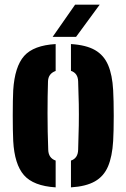

<svg xmlns="http://www.w3.org/2000/svg" viewBox="-20 -799 545 828"><path d="M37 -191Q36 -210 35.5 -239.2Q35 -268.5 35 -301.2Q35 -334 35.5 -363Q36 -392 37 -410Q43.5 -512 84.2 -557.8Q125 -603.5 220 -609V-493Q188 -481.5 187 -448Q185 -386.5 185 -309.2Q185 -232 188 -153Q189 -117.5 220 -106.5V9Q124 3 83.2 -43.8Q42.5 -90.5 37 -191ZM286 9V-106.5Q316 -116.5 317 -153Q319 -212 319.8 -258.5Q320.5 -305 319.8 -349.8Q319 -394.5 317 -448Q316 -483.5 286 -493.5V-609Q351.5 -605 389.8 -583Q428 -561 446.2 -518.5Q464.5 -476 468 -410Q469 -391 469.8 -361.5Q470.5 -332 470.5 -299.5Q470.5 -267 469.8 -238Q469 -209 468 -191Q464 -124 445.8 -81.2Q427.5 -38.5 389.2 -16.8Q351 5 286 9ZM207 -640 304 -779H410L308 -640Z"/></svg>

Font: Big Shoulders Stencil Text Black
Style: Regular
Weight: 900
Designer: Patric King
Foundry: XO Type Co
Version: Version 1.000